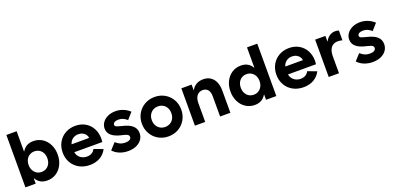

<svg xmlns="http://www.w3.org/2000/svg" viewBox="2 -1564 4987 2435"><g transform="rotate(-20 2495.0 -346.5)"><path d="M59.1 -707H197.8V-385.7L175.8 -252L197.8 -101.6V0H59.1ZM213.4 -68.8H151.9V-435.1H213.4L163.6 -252Q163.6 -340.8 185.5 -400.1Q207.5 -459.5 249.5 -488.5Q291.5 -517.6 351.1 -517.6Q419.4 -517.6 472.9 -482.9Q526.3 -448.2 556.4 -387.7Q586.4 -327.1 586.4 -252Q586.4 -177.2 556.4 -116.5Q526.4 -55.7 472.9 -21Q419.4 13.7 351.1 13.7Q291.5 13.7 249.5 -15.6Q207.5 -44.9 185.5 -104Q163.6 -163.1 163.6 -252ZM446.8 -252Q446.8 -292.5 430.9 -324Q415 -355.5 386 -373Q356.9 -390.6 320.2 -390.6Q284.3 -390.6 255.4 -373Q226.6 -355.5 210.2 -324Q193.8 -292.5 193.8 -252Q193.8 -211.9 210.2 -180.4Q226.6 -148.9 255.4 -131.1Q284.3 -113.3 320.2 -113.3Q356.9 -113.3 386 -131.1Q415 -148.9 430.9 -180.6Q446.8 -212.3 446.8 -252Z M653.7 -252Q653.7 -328.8 688.2 -389.4Q722.7 -449.9 782.8 -483.7Q842.9 -517.6 918.4 -517.6Q993.9 -517.6 1052 -483.7Q1110.2 -449.9 1142.7 -389.4Q1175.2 -328.8 1175.2 -252Q1175.2 -231.3 1171.7 -206.9H735.2V-312.9H1041.3L1034.3 -298Q1034.3 -328.1 1019.7 -352.2Q1005.2 -376.3 978.8 -390.3Q952.4 -404.3 918.4 -404.3Q882.1 -404.3 853.2 -387.9Q824.2 -371.5 807.8 -342Q791.3 -312.5 791.3 -273.7V-234.4Q791.3 -194.8 808.9 -164.3Q826.5 -133.9 857.8 -116.8Q889.2 -99.6 927.6 -99.6Q966.8 -99.6 994.2 -116.3Q1021.6 -133 1036.1 -162.2L1156.9 -117.6Q1126 -55.9 1066.8 -21.1Q1007.7 13.7 927.3 13.7Q847.2 13.7 785.1 -20.6Q722.9 -54.8 688.3 -115.4Q653.7 -176.1 653.7 -252Z M1240.7 -67.8 1317.9 -152.3Q1349.2 -124.2 1378.7 -111.9Q1408.2 -99.6 1445.2 -99.6Q1483.7 -99.6 1504.6 -112.7Q1525.5 -125.7 1525.5 -148.6Q1525.5 -161.6 1518.3 -170.6Q1511 -179.7 1494.3 -186.7Q1477.5 -193.6 1445.7 -200.9L1420.9 -206.9Q1339.4 -226.6 1298.4 -263.7Q1257.4 -300.8 1257.4 -355.7Q1257.4 -401.9 1284.2 -439Q1311 -476.1 1357.4 -496.9Q1403.7 -517.6 1461.1 -517.6Q1514.4 -517.6 1562.8 -498.1Q1611.3 -478.7 1650.7 -442.1L1574.8 -356.2Q1548.3 -380.6 1520.6 -392.4Q1493 -404.3 1460.2 -404.3Q1426.6 -404.3 1406.6 -392.3Q1386.6 -380.3 1386.6 -359.9Q1386.6 -350.2 1392.8 -343.2Q1399 -336.2 1412.6 -330.8Q1426.2 -325.3 1450.5 -319.1L1477 -312.2Q1569.3 -290.7 1612.4 -251.9Q1655.6 -213 1655.6 -152.8Q1655.6 -104.4 1629 -66.6Q1602.5 -28.9 1554.3 -7.6Q1506.1 13.7 1443.5 13.7Q1382 13.7 1329.4 -7.3Q1276.8 -28.3 1240.7 -67.8Z M1722.7 -252Q1722.7 -327.1 1757.6 -387.7Q1792.5 -448.2 1853.2 -482.9Q1914 -517.6 1988.3 -517.6Q2063.4 -517.6 2124 -482.9Q2184.6 -448.2 2219.2 -387.7Q2253.9 -327.1 2253.9 -252Q2253.9 -177.7 2219.2 -116.7Q2184.6 -55.7 2124 -21Q2063.4 13.7 1988.3 13.7Q1914 13.7 1853.2 -21Q1792.5 -55.7 1757.6 -116.7Q1722.7 -177.7 1722.7 -252ZM2120.1 -252Q2120.1 -292.5 2103.5 -324Q2086.9 -355.5 2056.6 -373Q2026.4 -390.6 1988.3 -390.6Q1950.2 -390.6 1920.4 -373Q1890.6 -355.5 1873.5 -324Q1856.4 -292.5 1856.4 -252Q1856.4 -211.9 1873.5 -180.4Q1890.6 -148.9 1920.4 -131.1Q1950.1 -113.3 1988.3 -113.3Q2026.4 -113.3 2056.6 -131Q2086.9 -148.8 2103.5 -180.4Q2120.1 -211.9 2120.1 -252Z M2346.7 -503.9H2485.4V0H2346.7ZM2592.8 -390.6Q2562.5 -390.6 2538.1 -375.7Q2513.7 -360.8 2499.5 -329.8Q2485.4 -298.8 2485.4 -252L2469.7 -345.7V-429.2H2501L2469.7 -345.7Q2469.7 -396.5 2491.9 -435.3Q2514.2 -474.1 2553.7 -495.8Q2593.3 -517.6 2644 -517.6Q2700.7 -517.6 2741.5 -491.2Q2782.2 -464.8 2803.7 -415.8Q2825.2 -366.7 2825.2 -298.8V0H2686.5V-275.4Q2686.5 -330.6 2661.9 -360.6Q2637.2 -390.6 2592.8 -390.6Z M3445.3 -707H3306.6V-385.7L3328.6 -252L3306.6 -101.6V0H3445.3ZM3291 -68.8H3352.5V-435.1H3291L3340.8 -252Q3340.8 -340.8 3318.8 -400.1Q3296.9 -459.5 3254.9 -488.5Q3212.9 -517.6 3153.3 -517.6Q3085 -517.6 3031.5 -482.9Q2978.1 -448.2 2948 -387.7Q2918 -327.1 2918 -252Q2918 -177.2 2948 -116.5Q2978 -55.7 3031.5 -21Q3085 13.7 3153.3 13.7Q3212.9 13.7 3254.9 -15.6Q3296.9 -44.9 3318.8 -104Q3340.8 -163.1 3340.8 -252ZM3057.6 -252Q3057.6 -292.5 3073.5 -324Q3089.4 -355.5 3118.4 -373Q3147.5 -390.6 3184.2 -390.6Q3220.1 -390.6 3249 -373Q3277.8 -355.5 3294.2 -324Q3310.5 -292.5 3310.5 -252Q3310.5 -211.9 3294.2 -180.4Q3277.8 -148.9 3249 -131.1Q3220.1 -113.3 3184.2 -113.3Q3147.5 -113.3 3118.4 -131.1Q3089.4 -148.9 3073.5 -180.6Q3057.6 -212.3 3057.6 -252Z M3538 -252Q3538 -328.8 3572.5 -389.4Q3606.9 -449.9 3667.1 -483.7Q3727.2 -517.6 3802.7 -517.6Q3878.1 -517.6 3936.3 -483.7Q3994.5 -449.9 4027 -389.4Q4059.5 -328.8 4059.5 -252Q4059.5 -231.3 4056 -206.9H3619.5V-312.9H3925.6L3918.6 -298Q3918.6 -328.1 3904 -352.2Q3889.4 -376.3 3863.1 -390.3Q3836.7 -404.3 3802.7 -404.3Q3766.4 -404.3 3737.4 -387.9Q3708.5 -371.5 3692 -342Q3675.6 -312.5 3675.6 -273.7V-234.4Q3675.6 -194.8 3693.2 -164.3Q3710.7 -133.9 3742.1 -116.8Q3773.5 -99.6 3811.9 -99.6Q3851.1 -99.6 3878.5 -116.3Q3905.9 -133 3920.4 -162.2L4041.2 -117.6Q4010.3 -55.9 3951.1 -21.1Q3892 13.7 3811.6 13.7Q3731.5 13.7 3669.4 -20.6Q3607.2 -54.8 3572.6 -115.4Q3538 -176.1 3538 -252Z M4152.3 -503.9H4291V0H4152.3ZM4271.5 -325.7V-430.7H4306.6L4271.5 -325.7Q4271.5 -380.4 4291.7 -424.3Q4312 -468.3 4347.4 -492.9Q4382.8 -517.6 4426.8 -517.6Q4450.7 -517.6 4475.1 -509.3V-377.4Q4445.3 -386.2 4415.5 -386.2Q4375.5 -386.2 4347.7 -368.2Q4319.8 -350.1 4305.4 -314.5Q4291 -278.8 4291 -227.5Z M4541.4 -67.8 4618.7 -152.3Q4650 -124.2 4679.5 -111.9Q4709 -99.6 4746 -99.6Q4784.5 -99.6 4805.4 -112.7Q4826.3 -125.7 4826.3 -148.6Q4826.3 -161.6 4819.1 -170.6Q4811.8 -179.7 4795.1 -186.7Q4778.3 -193.6 4746.5 -200.9L4721.7 -206.9Q4640.2 -226.6 4599.2 -263.7Q4558.2 -300.8 4558.2 -355.7Q4558.2 -401.9 4585 -439Q4611.7 -476.1 4658.1 -496.9Q4704.5 -517.6 4761.9 -517.6Q4815.2 -517.6 4863.6 -498.1Q4912.1 -478.7 4951.5 -442.1L4875.6 -356.2Q4849.1 -380.6 4821.4 -392.4Q4793.8 -404.3 4761 -404.3Q4727.4 -404.3 4707.4 -392.3Q4687.4 -380.3 4687.4 -359.9Q4687.4 -350.2 4693.6 -343.2Q4699.8 -336.2 4713.4 -330.8Q4727 -325.3 4751.3 -319.1L4777.8 -312.2Q4870.1 -290.7 4913.2 -251.9Q4956.3 -213 4956.3 -152.8Q4956.3 -104.4 4929.8 -66.6Q4903.3 -28.9 4855.1 -7.6Q4806.9 13.7 4744.3 13.7Q4682.8 13.7 4630.2 -7.3Q4577.6 -28.3 4541.4 -67.8Z"/></g></svg>

Font: Wanted Sans Std Variable
Style: Regular
Weight: 400
Designer: Original Design by Kil Hyung-jin and Kang Hanbin, Wanted Lab, Inc;
Foundry: Wanted Lab, Inc.
Version: Version 1.003;Glyphs 3.2 (3227)